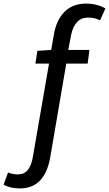

<svg xmlns="http://www.w3.org/2000/svg" viewBox="-153 -814 607 1069"><path d="M-133 214 -108 146Q-84 157 -53 157Q-19 157 1.5 132.5Q22 108 30 59L120 -460H44L55 -531L132 -536L146 -616Q159 -700 205 -747Q251 -794 326 -794Q386 -794 434 -767L404 -701Q376 -716 336 -716Q299 -716 275.5 -690.5Q252 -665 243 -619L227 -536H345L335 -460H216L127 60Q97 235 -42 235Q-97 235 -133 214Z"/></svg>

Font: Nebula Sans Medium
Style: Regular
Weight: 500
Italic angle: -9°
Designer: Paul D. Hunt for Adobe (as Source Sans)
Foundry: Nebula Entertainment & Broadcasting LLC
Version: Version 1.010